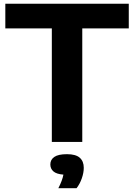

<svg xmlns="http://www.w3.org/2000/svg" viewBox="-20 -760 718 1028"><path d="M257.5 0V-608H8.5V-740H669.5V-608H420.5V0ZM292.5 247.5Q314 205.5 319.5 175Q282 172 265.8 157.5Q249.5 143 249.5 120.5Q249.5 95 270.8 80.2Q292 65.5 338.5 65.5Q385.5 65.5 407 84.5Q428.5 103.5 428.5 138.5Q428.5 165 418 195Q407.5 225 390 247.5Z"/></svg>

Font: Encode Sans Semi Expanded
Style: Bold
Weight: 700
Width: 6
Designer: Multiple Designers
Foundry: Impallari Type
Version: Version 3.000; ttfautohint (v1.8.3) -l 8 -r 50 -G 200 -x 14 